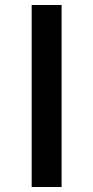

<svg xmlns="http://www.w3.org/2000/svg" viewBox="-20 -750 374 770"><path d="M107 0V-730H227V0Z"/></svg>

Font: Mplus 1p Medium
Style: Regular
Weight: 500
Version: Version 1.061